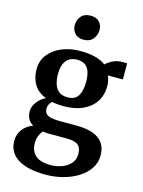

<svg xmlns="http://www.w3.org/2000/svg" viewBox="-154 -898 932 1255"><g transform="rotate(15 312.5 -270.5)"><path d="M282.1 270Q219.6 270 172.2 259.2Q124.7 248.4 92.6 227.8Q60.4 207.3 44.1 177.4Q27.7 147.5 27.7 109Q27.7 76.9 40.2 51.6Q52.6 26.4 74.1 8.6Q95.5 -9.1 121.8 -18.5Q97.9 -32.4 86.5 -54Q75.2 -75.6 75.2 -103.4Q75.2 -125.1 85.5 -146.3Q95.9 -167.4 114 -185Q132.2 -202.7 155.8 -213.7Q98.9 -236 73.1 -279.6Q47.3 -323.1 47.3 -380.8Q47.3 -440.3 81.6 -482.7Q115.8 -525.1 171.8 -547.6Q227.8 -570 293.1 -570Q352 -570 395.3 -558.7Q438.6 -547.4 467.1 -525.3Q478.7 -539 508.9 -555.2Q539.1 -571.5 575.6 -571.5H609.6V-462.2H507.4Q512.4 -453 515.6 -442Q518.8 -431.1 520.6 -419.1Q522.5 -407.1 522.5 -393.8Q522.8 -333.3 493.7 -288.1Q464.5 -242.9 410.2 -217.9Q355.8 -192.9 279.9 -192.9Q258.1 -192.9 238.2 -194.8Q218.4 -196.6 200.9 -200.4Q189.5 -189.7 183 -177.4Q176.5 -165.2 176.5 -150.2Q176.5 -117.5 201.6 -104.9Q226.8 -92.4 287.2 -92.4H394.2Q462.2 -92.4 507.4 -75.8Q552.6 -59.1 575.2 -26.2Q597.8 6.8 597.8 55.6Q597.8 104.3 571.9 143.8Q545.9 183.2 501.1 211.5Q456.3 239.7 399.8 254.9Q343.2 270 282.1 270ZM297 201Q335.7 201 371.7 188.1Q407.7 175.1 431.2 149.5Q454.6 123.9 454.6 85.6Q454.6 58 445.6 40.3Q436.6 22.6 414.4 14.1Q392.2 5.5 352.1 5.5H238.4Q226.1 5.5 214.4 4.6Q202.7 3.7 192.2 2.1Q178.9 17.2 170.1 38.4Q161.2 59.7 161.2 87.8Q161.2 122.4 175.2 147.8Q189.1 173.1 218.9 187.1Q248.7 201 297 201ZM289.9 -255.5Q340 -255.5 361 -289.7Q382 -323.9 382 -383.5Q382 -427.5 371.7 -455.3Q361.4 -483.1 340.6 -496.3Q319.7 -509.6 288.2 -509.6Q257.6 -509.6 235.8 -496.2Q214.1 -482.8 202.4 -455.7Q190.7 -428.7 190.7 -387Q190.7 -346.7 200.9 -317Q211 -287.3 232.8 -271.4Q254.6 -255.5 289.9 -255.5ZM291.5 -646.4Q253.4 -646.4 233.5 -670.1Q213.6 -693.7 213.6 -723Q213.6 -758.5 235.3 -784.5Q257 -810.5 300 -810.5H301Q339.1 -810.5 359 -787.8Q378.9 -765.1 378.9 -735.8Q378.9 -700.3 357.2 -673.3Q335.5 -646.4 292.5 -646.4Z"/></g></svg>

Font: Merriweather Light
Style: Regular
Weight: 300
Designer: Eben Sorkin
Foundry: Eben Sorkin
Version: Version 2.100